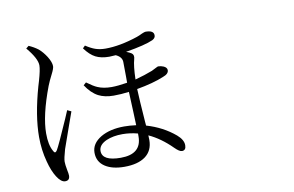

<svg xmlns="http://www.w3.org/2000/svg" viewBox="-80 -895 1661 1084"><g transform="rotate(-10 750.0 -353.5)"><path d="M211.9 41Q188.5 41 165 3.9Q142.6 -31.2 127.9 -87.9Q109.4 -156.2 109.4 -230.5Q109.4 -351.6 155.3 -513.7Q157.2 -522.5 164.1 -543Q181.6 -603.5 181.6 -628.9Q181.6 -668 125 -735.4L140.6 -748Q169.9 -735.4 194.3 -716.8Q216.8 -697.3 236.3 -667Q256.8 -633.8 256.8 -611.3Q256.8 -597.7 241.2 -567.4Q223.6 -533.2 212.9 -505.9Q152.3 -345.7 152.3 -243.2Q152.3 -177.7 172.9 -141.6Q182.6 -119.1 195.3 -139.6Q210 -164.1 272.5 -306.6Q287.1 -340.8 292 -352.5L314.5 -341.8Q306.6 -320.3 284.2 -256.8Q250 -161.1 242.2 -137.7Q227.5 -86.9 227.5 -68.4Q227.5 -51.8 233.4 -20.5Q238.3 2.9 238.3 12.7Q238.3 41 211.9 41ZM555.7 18.6Q487.3 18.6 446.3 -7.8Q402.3 -36.1 402.3 -88.9Q402.3 -141.6 458 -174.8Q511.7 -206.1 592.8 -206.1Q625 -206.1 661.1 -201.2Q660.2 -225.6 658.2 -279.3Q654.3 -359.4 653.3 -393.6Q608.4 -387.7 565.4 -387.7Q514.6 -387.7 478.5 -406.2Q439.5 -426.8 408.2 -474.6L423.8 -488.3Q460.9 -460.9 482.4 -452.1Q515.6 -437.5 562.5 -437.5Q597.7 -437.5 652.3 -446.3Q652.3 -458 652.3 -481.4Q652.3 -547.9 651.4 -566.4Q650.4 -594.7 616.2 -610.4Q615.2 -610.4 613.3 -610.4Q588.9 -608.4 579.1 -608.4Q532.2 -608.4 501 -624.5Q469.7 -640.6 440.4 -680.7L454.1 -694.3Q485.4 -673.8 508.8 -666Q534.2 -657.2 566.4 -657.2Q648.4 -657.2 751 -691.4Q765.6 -696.3 783.2 -705.1Q798.8 -711.9 804.7 -711.9Q851.6 -711.9 851.6 -683.6Q852.5 -668 834 -658.2Q789.1 -637.7 676.8 -619.1Q695.3 -612.3 707 -604.5Q721.7 -593.8 714.8 -570.3Q704.1 -533.2 702.1 -456.1Q759.8 -471.7 801.8 -488.3Q814.5 -494.1 829.1 -502Q837.9 -506.8 840.8 -506.8Q856.4 -506.8 872.1 -500Q890.6 -491.2 890.6 -476.6Q890.6 -455.1 857.4 -443.4Q796.9 -418 702.1 -401.4Q704.1 -342.8 713.9 -210.9Q714.8 -196.3 715.8 -189.5Q809.6 -162.1 878.9 -103.5Q914.1 -73.2 914.1 -42Q914.1 -12.7 890.6 -12.7Q876 -12.7 850.6 -38.1Q787.1 -101.6 718.8 -132.8Q719.7 -123 719.7 -106.4Q719.7 -44.9 675.8 -12.7Q632.8 18.6 555.7 18.6ZM543.9 -35.2Q663.1 -35.2 663.1 -136.7V-153.3Q619.1 -165 575.2 -165Q522.5 -165 483.4 -148.4Q437.5 -127.9 437.5 -92.8Q437.5 -35.2 543.9 -35.2Z"/></g></svg>

Font: Bpmf Zihi Box R
Style: R
Weight: 400
Foundry: But Ko
Version: Version 1.320